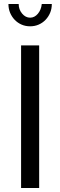

<svg xmlns="http://www.w3.org/2000/svg" viewBox="-20 -936 300 956"><path d="M85 0V-710H175V0ZM130 -848Q152 -848 168.5 -867.5Q185 -887 188 -916H238Q238 -892 229.5 -872Q221 -852 206.5 -837Q192 -822 172.5 -813.5Q153 -805 130 -805Q107 -805 87.5 -813.5Q68 -822 53.5 -837Q39 -852 30.5 -872Q22 -892 22 -916H73Q73 -889 90 -868.5Q107 -848 130 -848Z"/></svg>

Font: Boldmen Medium
Style: Regular
Weight: 400
Designer: Matt McInerney, Pablo Impallari, Rodrigo Fuenzalida
Foundry: LIVING CONCEPT
Version: Version 1.000